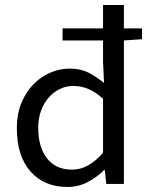

<svg xmlns="http://www.w3.org/2000/svg" viewBox="-20 -732 595 764"><path d="M248 12Q156 12 101.5 -49.5Q47 -111 47 -223Q47 -277 64.5 -320.5Q82 -364 111 -394.5Q140 -425 178 -442Q216 -459 258 -459Q300 -459 331 -443.5Q362 -428 394 -402L390 -486V-571H229V-619H390V-712H473V-619H545V-576L473 -571V0H403L397 -55H394Q366 -27 329 -7.5Q292 12 248 12ZM266 -57Q300 -57 330 -73.5Q360 -90 390 -124V-339Q359 -367 330.5 -378.5Q302 -390 272 -390Q243 -390 217.5 -377.5Q192 -365 173 -343Q154 -321 143 -290.5Q132 -260 132 -224Q132 -147 167 -102Q202 -57 266 -57Z"/></svg>

Font: Giro Regular
Style: Regular
Weight: 400
Designer: Paul D. Hunt
Foundry: Adobe Systems Incorporated
Version: Version 1.000;PS 1.0;hotconv 1.0.88;makeotf.lib2.5.647800